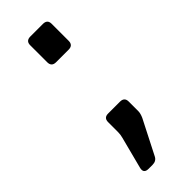

<svg xmlns="http://www.w3.org/2000/svg" viewBox="-241 -591 791 791"><g transform="rotate(-45 154.5 -195.0)"><path d="M114 -84Q114 -109 139 -109H208Q234 -109 234 -84V-28Q234 -15 226 3L150 152Q141 170 119 170H96Q67 170 74 142L110 3Q112 -4 113 -11.5Q114 -19 114 -27ZM111 -535Q111 -560 137 -560H210Q236 -560 236 -535V-436Q236 -410 210 -410H137Q111 -410 111 -436Z"/></g></svg>

Font: OpenDyslexic 3
Style: Regular
Weight: 400
Designer: Abelardo Gonzalez
Version: Version 1.000;PS 001.001;hotconv 1.0.56